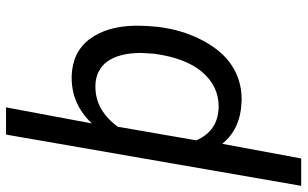

<svg xmlns="http://www.w3.org/2000/svg" viewBox="-222 -584 993 620"><g transform="rotate(-90 274.0 -273.5)"><path d="M498 -261.7C500.5 -286.1 501.5 -307.1 501.5 -325.7C501.5 -328.1 501.5 -330.1 501.5 -332.5C500.5 -394 485.8 -443.4 458 -480.5C429.7 -517.6 389.6 -536.6 338.4 -538.1C336.9 -538.1 335 -538.1 333.5 -538.1C276.4 -538.1 227.5 -516.6 186 -473.1L237.8 -750H149.9L-15.6 203.1H72.8L120.1 -51.8C152.8 -11.2 199.7 9.3 260.3 10.7C262.2 10.7 263.7 10.7 265.6 10.7C303.7 10.7 339.4 0.5 371.6 -20C403.8 -40.5 431.2 -72.3 454.1 -115.7C477.1 -159.2 491.7 -207.5 498 -261.7ZM411.1 -272.5C401.9 -203.6 381.8 -151.4 351.6 -116.2C321.3 -81.1 284.2 -63.5 241.2 -63.5C240.2 -63.5 238.8 -63.5 237.8 -63.5C186.5 -64.9 151.4 -89.4 131.3 -135.7L175.3 -389.2C210.9 -437.5 253.9 -461.4 304.2 -461.4C305.7 -461.4 306.6 -461.4 308.1 -461.4C376 -460 413.6 -407.7 413.6 -313.5Z"/></g></svg>

Font: Roboto
Style: Italic
Weight: 400
Italic angle: -12°
Designer: Google
Version: Version 2.137; 2017